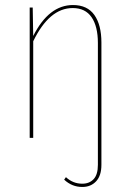

<svg xmlns="http://www.w3.org/2000/svg" viewBox="-20 -548 516 763"><path d="M383 -379V107Q383 150 362 172.5Q341 195 307 195Q266 195 235 166L242 156Q270 182 307 182Q335 182 352 164Q369 146 369 107V-377Q369 -443 344 -479.5Q319 -516 269 -516Q176 -516 112 -384V0H98V-518H110L112 -405Q174 -528 270 -528Q327 -528 355 -488.5Q383 -449 383 -379Z"/></svg>

Font: Fira Sans Compressed Hair
Style: Regular
Weight: 100
Width: 1
Designer: bBox Type GmbH & Carrois Corporate GbR & Edenspiekermann AG
Foundry: bBox Type GmbH & Carrois Corporate GbR & Edenspiekermann AG
Version: Version 4.301